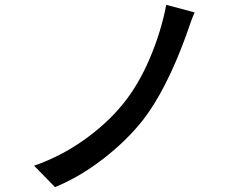

<svg xmlns="http://www.w3.org/2000/svg" viewBox="-20 -744 996 789"><path d="M779.8 -692.9Q766.1 -662.6 745.1 -599.1Q662.6 -373 566.9 -250Q501 -166.5 404.8 -91.8Q308.6 -17.1 206.1 24.9L120.1 -63Q228 -100.6 322.5 -167Q417 -233.4 483.9 -314.9Q548.8 -394 595.7 -504.6Q642.6 -615.2 663.1 -724.1Z"/></svg>

Font: Karasuma Gothic
Style: Regular
Weight: 500
Designer: Rasmus Andersson / Ryoko Nishizuka
Foundry: Genbu
Version: Version 1.00